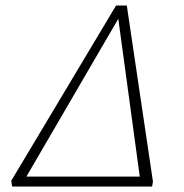

<svg xmlns="http://www.w3.org/2000/svg" viewBox="-20 -678 668 698"><path d="M32 0 39 -36H523L516 0ZM533 0H493L407 -632H423L55 0H24L21 -21L402 -658H441L536 -18Z"/></svg>

Font: Ysabeau Office ExtraLight
Style: Italic
Weight: 250
Italic angle: -12°
Designer: Christian Thalmann (Catharsis Fonts)
Version: Version 2.001;gftools[0.9.30]; featfreeze: tnum,lnum,ss02